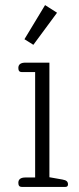

<svg xmlns="http://www.w3.org/2000/svg" viewBox="-20 -734 311 754"><path d="M76 -580 157 -714 204 -684 111 -558ZM52 -16Q52 -37 80 -37H118V-451H65Q52 -451 52 -467Q52 -488 80 -488H174V-38L225 -29Q237 -27 242 -22.5Q247 -18 247 -10Q247 0 237 0H65Q52 0 52 -16Z"/></svg>

Font: Maitree Light
Style: Regular
Weight: 300
Designer: CadsonDemak Team
Foundry: CadsonDemak
Version: Version 1.001